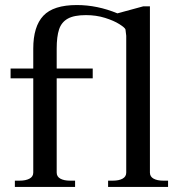

<svg xmlns="http://www.w3.org/2000/svg" viewBox="-20 -742 723 762"><path d="M39 -25H58Q82 -25 97 -33Q112 -41 112 -57V-431H22V-470H112V-549Q112 -637 152 -679.5Q192 -722 285 -722Q366 -722 446 -689L549 -717H575V-57Q575 -41 589.5 -33Q604 -25 628 -25H647V0H409V-25H428Q452 -25 466.5 -33Q481 -41 481 -57V-600Q481 -604 478 -625Q476 -632 454 -646Q432 -660 397 -671Q362 -682 321 -682Q274 -682 249 -668Q224 -654 214.5 -625.5Q205 -597 205 -549V-470H348V-431H205V-57Q205 -41 219.5 -33Q234 -25 258 -25H278V0H39Z"/></svg>

Font: TavirajRegular
Style: Regular
Weight: 400
Designer: Katatrad Team
Foundry: CadsonDemak
Version: Version 1.001